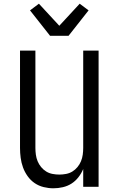

<svg xmlns="http://www.w3.org/2000/svg" viewBox="-20 -1008 640 1036"><path d="M268 8Q242 8 215.5 1.5Q189 -5 167 -20Q145 -35 129 -57.5Q113 -80 104 -105Q95 -130 91.5 -156.5Q88 -183 88 -210V-735H171V-210Q171 -192 173.5 -173.5Q176 -155 183 -138Q190 -121 202 -106.5Q214 -92 229.5 -82.5Q245 -73 263.5 -69.5Q282 -66 300 -66Q318 -66 336.5 -69.5Q355 -73 370.5 -82.5Q386 -92 398 -106.5Q410 -121 417 -138Q424 -155 426.5 -173.5Q429 -192 429 -210V-735H512V0H429V-96Q419 -72 403 -51.5Q387 -31 366 -17.5Q345 -4 319.5 2Q294 8 268 8ZM250 -815 142 -952 190 -988 300 -869 410 -988 458 -952 350 -815Z"/></svg>

Font: Nova
Style: Regular
Weight: 400
Monospace: yes
Designer: Belleve Invis
Foundry: Belleve Invis
Version: Version 24.1.4; ttfautohint (v1.8.4)